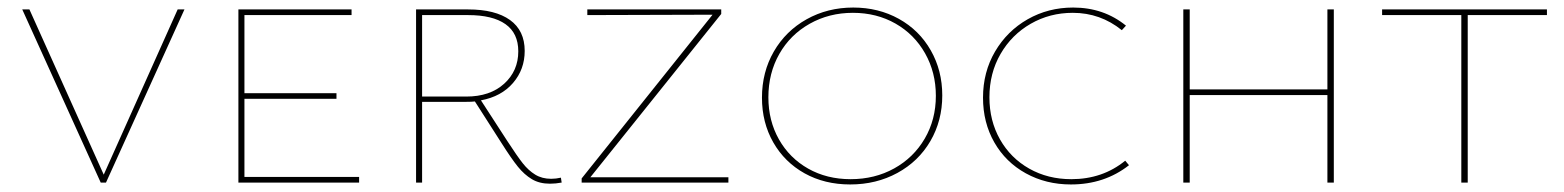

<svg xmlns="http://www.w3.org/2000/svg" viewBox="-20 -484 4145 509"><path d="M469 -459 261 0H247L39 -459H58L255 -21L451 -459Z M932 -15V0H612V-459H912V-444H628V-237H872V-222H628V-15Z M1469 0Q1453 3 1438 3Q1410 3 1390 -9Q1370 -21 1353 -42Q1336 -63 1310 -104L1239 -215Q1231 -214 1215 -214H1099V0H1083V-459H1221Q1293 -459 1332 -431Q1371 -403 1371 -349Q1371 -300 1340 -264Q1309 -228 1255 -218L1325 -110Q1351 -70 1366 -51Q1381 -32 1399 -21Q1417 -10 1441 -10Q1454 -10 1467 -13ZM1216 -228Q1279 -228 1316.5 -262Q1354 -296 1354 -348Q1354 -396 1320 -420Q1286 -444 1221 -444H1099V-228Z M1911 -14V0H1522V-11L1869 -445L1537 -444V-459H1892V-447L1545 -14Z M2000 -225Q2000 -293 2031.5 -347.5Q2063 -402 2118.5 -433Q2174 -464 2242 -464Q2309 -464 2363 -434Q2417 -404 2447.5 -350.5Q2478 -297 2478 -231Q2478 -164 2446.5 -110Q2415 -56 2359 -25.5Q2303 5 2234 5Q2166 5 2113 -24.5Q2060 -54 2030 -106.5Q2000 -159 2000 -225ZM2461 -230Q2461 -292 2432.5 -342.5Q2404 -393 2354 -421.5Q2304 -450 2241 -450Q2178 -450 2126.5 -421Q2075 -392 2046 -341Q2017 -290 2017 -226Q2017 -164 2045 -114.5Q2073 -65 2122.5 -37Q2172 -9 2235 -9Q2299 -9 2350.5 -37.5Q2402 -66 2431.5 -116.5Q2461 -167 2461 -230Z M2586 -225Q2586 -293 2618 -347.5Q2650 -402 2704.5 -433Q2759 -464 2825 -464Q2906 -464 2965 -416L2954 -404Q2897 -450 2824 -450Q2763 -450 2712.5 -421Q2662 -392 2632.5 -341Q2603 -290 2603 -226Q2603 -164 2631 -114.5Q2659 -65 2708.5 -37Q2758 -9 2820 -9Q2903 -9 2963 -58L2973 -46Q2908 5 2819 5Q2753 5 2699.5 -24.5Q2646 -54 2616 -106.5Q2586 -159 2586 -225Z M3516 -459V0H3499V-232H3134V0H3117V-459H3134V-247H3499V-459Z M4081 -444H3871V0H3854V-444H3644V-459H4081Z"/></svg>

Font: Ysabeau SC Thin
Style: Regular
Weight: 200
Designer: Christian Thalmann (Catharsis Fonts)
Version: Version 0.003